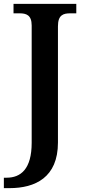

<svg xmlns="http://www.w3.org/2000/svg" viewBox="-37 -734 439 994"><path d="M-17 240H12C145 240 263 185 263 4V-598C263 -657 291 -665 327 -665H358V-714H33V-665H64C98 -665 127 -657 127 -602V5C127 142 70 186 -3 186H-17Z"/></svg>

Font: Noto Serif Yezidi SemiBold
Style: Regular
Weight: 600
Designer: Dalton Maag Ltd
Foundry: Dalton Maag Ltd
Version: Version 1.001